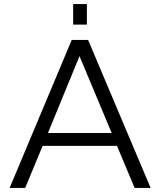

<svg xmlns="http://www.w3.org/2000/svg" viewBox="-20 -917 782 937"><path d="M368 -643 525 -268H214ZM637 0H715L410 -722H330L27 0H103L188 -205H551ZM404 -797V-897H337V-797Z"/></svg>

Font: Perun Light
Style: Regular
Weight: 300
Foundry: Copyright (c) Stefan Peev, Context Ltd, 2016
Version: Version 1.089